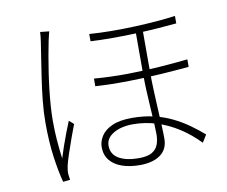

<svg xmlns="http://www.w3.org/2000/svg" viewBox="-83 -856 1166 987"><g transform="rotate(-10 500.0 -362.5)"><path d="M707 -677Q707 -642 707 -600.5Q707 -559 707 -519.5Q707 -480 707 -449Q707 -406 709 -357Q711 -308 713.5 -259.5Q716 -211 718 -170Q720 -129 720 -102Q720 -46 680.5 -17.5Q641 11 573 11Q521 11 480.5 -3Q440 -17 417.5 -45Q395 -73 395 -114Q395 -143 412.5 -171Q430 -199 469.5 -217Q509 -235 574 -235Q634 -235 686 -223Q738 -211 782 -189.5Q826 -168 864 -141Q902 -114 935 -85L911 -46Q864 -95 809.5 -130Q755 -165 695.5 -183.5Q636 -202 574 -202Q511 -202 471 -178Q431 -154 431 -115Q431 -70 469.5 -47.5Q508 -25 573 -25Q620 -25 643.5 -39.5Q667 -54 675.5 -78Q684 -102 684 -131Q684 -151 682 -188Q680 -225 677 -270Q674 -315 672 -361Q670 -407 670 -446Q670 -478 670 -520Q670 -562 670 -604.5Q670 -647 670 -677ZM417 -468Q504 -461 592 -462Q680 -463 761 -469Q842 -475 907 -482V-443Q845 -437 762.5 -431.5Q680 -426 591.5 -424.5Q503 -423 417 -428ZM433 -698Q487 -694 548 -693.5Q609 -693 670 -695.5Q731 -698 786 -702.5Q841 -707 883 -713V-674Q843 -670 788 -666Q733 -662 671.5 -659.5Q610 -657 548.5 -657Q487 -657 433 -660ZM233 -747Q231 -741 229 -732.5Q227 -724 225 -715.5Q223 -707 221 -698Q214 -664 207 -624Q200 -584 193.5 -541Q187 -498 182 -454.5Q177 -411 174 -369.5Q171 -328 171 -291Q171 -238 174.5 -192.5Q178 -147 185 -92Q193 -119 205 -153.5Q217 -188 229.5 -220.5Q242 -253 252 -277L276 -256Q265 -228 250.5 -187.5Q236 -147 223.5 -109.5Q211 -72 206 -50Q204 -40 202.5 -28Q201 -16 202 -6Q203 1 204 9.5Q205 18 206 23L169 27Q154 -29 143 -108Q132 -187 132 -288Q132 -342 138 -401Q144 -460 152.5 -516.5Q161 -573 168.5 -621.5Q176 -670 181 -702Q183 -717 184.5 -729.5Q186 -742 186 -752Z"/></g></svg>

Font: Noto Sans SC ExtraLight
Style: Regular
Weight: 250
Designer: Ryoko NISHIZUKA 西塚涼子 (kana, bopomofo & ideographs); Paul D. Hunt (Latin, Greek & Cyrillic); Sandoll Communications 산돌커뮤니
Foundry: Adobe
Version: Version 2.004-H2;hotconv 1.0.118;makeotfexe 2.5.65603